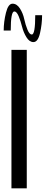

<svg xmlns="http://www.w3.org/2000/svg" viewBox="-20 -1020 248 1040"><path d="M125 -750V0H42V-750ZM208 -937.5Q208 -889.6 196.8 -840.8Q185.5 -792 161.1 -792Q139.6 -792 123.5 -817.9Q107.4 -843.8 99.6 -875Q91.8 -906.2 81.1 -932.1Q70.3 -958 57.6 -958Q38.1 -958 38.1 -854.5H0Q0 -901.4 12.2 -950.7Q24.4 -1000 47.9 -1000Q71.3 -1000 87.9 -974.1Q104.5 -948.2 111.3 -916.5Q118.2 -884.8 128.9 -858.9Q139.6 -833 152.3 -833Q170.9 -833 170.9 -937.5Z"/></svg>

Font: okolaks
Style: Regular
Weight: 500
Version: Version 000.6.0